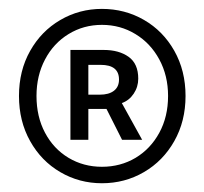

<svg xmlns="http://www.w3.org/2000/svg" viewBox="-20 -733 462 434"><path d="M210.4 -712.9Q262.2 -712.9 305.4 -688Q348.6 -663.1 374 -618.2Q399.4 -573.2 399.4 -516.1Q399.4 -459 374 -414.1Q348.6 -369.1 305.4 -344Q262.2 -318.8 210.4 -318.8Q159.2 -318.8 116.2 -344Q73.2 -369.1 48.1 -414.1Q22.9 -459 22.9 -516.1Q22.9 -573.2 48.1 -617.9Q73.2 -662.6 116.2 -687.7Q159.2 -712.9 210.4 -712.9ZM210.4 -676.8Q168.9 -676.8 135 -656Q101.1 -635.3 81.8 -598.6Q62.5 -562 62.5 -516.1Q62.5 -469.2 81.8 -432.9Q101.1 -396.5 135 -376.2Q168.9 -356 210.4 -356Q252.4 -356 286.4 -376.2Q320.3 -396.5 340.1 -432.9Q359.9 -469.2 359.9 -516.1Q359.9 -562 340.1 -598.6Q320.3 -635.3 286.1 -656Q252 -676.8 210.4 -676.8ZM214.4 -620.1Q249 -620.1 270.8 -604.5Q292.5 -588.9 292.5 -555.2Q292.5 -536.6 282.2 -521.2Q272 -505.9 255.4 -500L301.3 -417H255.9L220.7 -486.8H179.7V-417H139.2V-620.1ZM249 -553.2Q249 -586.4 207.5 -586.4H179.7V-519H205.6Q226.1 -519 237.5 -527.8Q249 -536.6 249 -553.2Z"/></svg>

Font: Varta
Style: Regular
Weight: 400
Designer: Joana Correia, Viktoriya Grabowska, Eben Sorkin
Foundry: Sorkin Type
Version: Version 1.003; ttfautohint (v1.3) -l 8 -r 24 -G 200 -x 12 -H